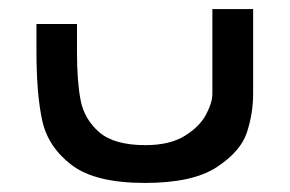

<svg xmlns="http://www.w3.org/2000/svg" viewBox="-20 -404 640 424"><path d="M60.5 -291V-351H150V-289.5Q150 -224.5 158 -182.8Q166 -141 199 -112.2Q232 -83.5 301 -83.5Q355 -83.5 388 -104Q421 -124.5 435 -151Q449 -177.5 449 -197V-384H539V-197Q539 -153.5 525.2 -111.5Q511.5 -69.5 458.5 -34.8Q405.5 0 300 0Q190 0 138 -39.8Q86 -79.5 73.2 -138Q60.5 -196.5 60.5 -291Z"/></svg>

Font: JuliaMono MediumItalic
Style: Regular
Weight: 500
Italic angle: -9°
Monospace: yes
Designer: cormullion
Foundry: corm
Version: Version 0.049; ttfautohint (v1.8.4)